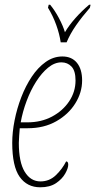

<svg xmlns="http://www.w3.org/2000/svg" viewBox="-20 -786 405 816"><path d="M151 10Q95 10 63.5 -34.5Q32 -79 32 -179Q32 -224 42 -274.5Q52 -325 70.5 -373Q89 -421 115 -460Q141 -499 174 -522.5Q207 -546 245 -546Q285 -546 307 -519Q329 -492 329 -444Q329 -393 300 -346.5Q271 -300 219 -270.5Q167 -241 98 -241H64Q63 -228 61.5 -209Q60 -190 60 -179Q60 -97 85 -56Q110 -15 152 -15Q190 -15 217.5 -41.5Q245 -68 261 -100Q270 -100 270 -86Q270 -71 257 -48Q244 -25 218 -7.5Q192 10 151 10ZM96 -266Q155 -266 201 -290.5Q247 -315 274 -355.5Q301 -396 301 -444Q301 -485 284 -503Q267 -521 241 -521Q212 -521 184.5 -498.5Q157 -476 133.5 -439Q110 -402 93 -356.5Q76 -311 68 -266ZM238 -606Q233 -641 219 -680Q205 -719 184 -753L187 -766H193Q213 -742 230.5 -709Q248 -676 256 -649Q273 -678 300 -708.5Q327 -739 359 -766H365L362 -753Q328 -714 303 -678Q278 -642 263 -606Z"/></svg>

Font: Noto Serif ExtraCondensed Thin
Style: Italic
Weight: 100
Width: 2
Italic angle: -12°
Designer: Monotype Design Team
Foundry: Monotype Imaging Inc.
Version: Version 2.013